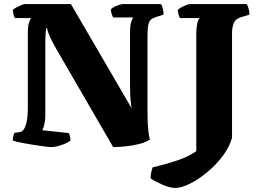

<svg xmlns="http://www.w3.org/2000/svg" viewBox="-20 -724 1272 945"><path d="M233 0Q224 0 200.5 -3Q177 -6 147.5 -10.5Q118 -15 90 -20.5Q62 -26 43 -32Q43 -42 45.5 -53.5Q48 -65 51 -70L78 -74Q91 -76 99.5 -91Q108 -106 112.5 -131.5Q117 -157 117 -189V-564Q117 -596 123 -613.5Q129 -631 133 -635H54Q50 -640 47 -651Q44 -662 43 -675Q48 -681 60.5 -687.5Q73 -694 85.5 -699Q98 -704 103 -704H329L628 -191Q624 -212 622 -236.5Q620 -261 620 -311V-563Q620 -596 625.5 -615Q631 -634 637 -638H537Q534 -643 530 -654Q526 -665 526 -678Q530 -684 542 -690Q554 -696 567 -700Q580 -704 586 -704H772Q777 -698 781 -683.5Q785 -669 785 -652L753 -642Q737 -637 726.5 -630.5Q716 -624 711 -606Q706 -588 706 -550V-170Q706 -114 710 -80.5Q714 -47 718 -38Q700 -24 666 -15.5Q632 -7 596.5 -3.5Q561 0 537 0L260 -478Q234 -523 223 -549.5Q212 -576 212 -585H207Q206 -576 204.5 -558.5Q203 -541 203 -510V-152Q203 -133 198.5 -113Q194 -93 188 -83L319 -69Q320 -66 323.5 -55.5Q327 -45 327 -32Q317 -24 299.5 -16.5Q282 -9 263.5 -4.5Q245 0 233 0ZM843 201Q817 201 781 185.5Q745 170 721 154Q721 140 724.5 124Q728 108 731 100Q794 85 850 66.5Q906 48 946 20V-561Q946 -587 951 -608.5Q956 -630 963 -635H866Q863 -639 859.5 -650.5Q856 -662 855 -675Q860 -681 872 -687.5Q884 -694 896.5 -699Q909 -704 915 -704H1194Q1199 -697 1203 -683.5Q1207 -670 1208 -652L1165 -639Q1153 -636 1143 -627.5Q1133 -619 1127.5 -602Q1122 -585 1122 -553V-45Q1109 0 1076 44Q1043 88 1000 123.5Q957 159 915 180Q873 201 843 201Z"/></svg>

Font: Texturina 12pt Black
Style: Regular
Weight: 900
Designer: Guillermo Torres Carreño
Foundry: Omnibus-Type
Version: Version 1.002